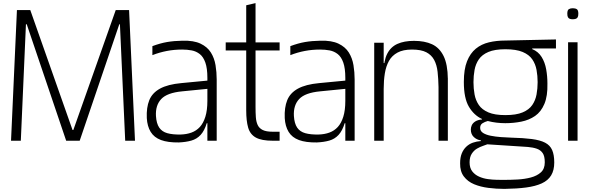

<svg xmlns="http://www.w3.org/2000/svg" viewBox="-20 -906 3800 1236"><path d="M51 0 89 -841H175L447 -69H452L725 -841H811L849 0H786L752 -750H748L493 0H406L152 -750H147L114 0Z M1315 0V-307Q1315 -313 1315 -328Q1315 -343 1315 -360Q1315 -377 1315 -390.5Q1315 -404 1315 -405Q1315 -466 1302 -503Q1289 -540 1266 -558Q1243 -576 1214 -581.5Q1185 -587 1153 -587Q1102 -587 1054.5 -578Q1007 -569 961 -551V-609Q1012 -628 1056 -635.5Q1100 -643 1155 -644Q1227 -646 1271 -625Q1315 -604 1337.5 -568Q1360 -532 1367.5 -486.5Q1375 -441 1375 -394V0ZM1131 11Q1061 12 1016.5 -4.5Q972 -21 950 -57Q928 -93 925 -146Q922 -214 941 -261Q960 -308 1010 -335.5Q1060 -363 1147 -371L1335 -389V-336L1153 -318Q1056 -309 1018 -268.5Q980 -228 984 -159Q987 -111 1005 -84.5Q1023 -58 1057.5 -48.5Q1092 -39 1142 -40Q1181 -41 1212.5 -52.5Q1244 -64 1266.5 -88.5Q1289 -113 1302 -154.5Q1315 -196 1315 -257L1333 -113H1311Q1296 -64 1271.5 -37.5Q1247 -11 1212 -1Q1177 9 1131 11Z M1737 0Q1664 0 1627 -20.5Q1590 -41 1577.5 -84.5Q1565 -128 1565 -196V-414H1625V-216Q1625 -181 1627 -152Q1629 -123 1638.5 -102Q1648 -81 1670.5 -69.5Q1693 -58 1735 -58H1780V0ZM1433 -581V-633H1780V-581ZM1565 -275V-872L1625 -886V-275Z M2203 0V-307Q2203 -313 2203 -328Q2203 -343 2203 -360Q2203 -377 2203 -390.5Q2203 -404 2203 -405Q2203 -466 2190 -503Q2177 -540 2154 -558Q2131 -576 2102 -581.5Q2073 -587 2041 -587Q1990 -587 1942.5 -578Q1895 -569 1849 -551V-609Q1900 -628 1944 -635.5Q1988 -643 2043 -644Q2115 -646 2159 -625Q2203 -604 2225.5 -568Q2248 -532 2255.5 -486.5Q2263 -441 2263 -394V0ZM2019 11Q1949 12 1904.5 -4.5Q1860 -21 1838 -57Q1816 -93 1813 -146Q1810 -214 1829 -261Q1848 -308 1898 -335.5Q1948 -363 2035 -371L2223 -389V-336L2041 -318Q1944 -309 1906 -268.5Q1868 -228 1872 -159Q1875 -111 1893 -84.5Q1911 -58 1945.5 -48.5Q1980 -39 2030 -40Q2069 -41 2100.5 -52.5Q2132 -64 2154.5 -88.5Q2177 -113 2190 -154.5Q2203 -196 2203 -257L2221 -113H2199Q2184 -64 2159.5 -37.5Q2135 -11 2100 -1Q2065 9 2019 11Z M2450 -334V-442Q2450 -515 2472.5 -559.5Q2495 -604 2538.5 -623.5Q2582 -643 2645 -643Q2714 -643 2761.5 -621Q2809 -599 2835.5 -545.5Q2862 -492 2863 -398L2803 -345Q2802 -399 2797 -443.5Q2792 -488 2775 -520Q2758 -552 2724.5 -569.5Q2691 -587 2632 -587Q2575 -587 2539 -567.5Q2503 -548 2484 -514Q2465 -480 2457.5 -434Q2450 -388 2450 -334ZM2389 0V-631H2450V-442V0ZM2452 -436 2417 -461V-500H2463ZM2803 0V-360L2863 -403V0Z M3227 310Q3175 310 3124 303.5Q3073 297 3032 280Q2991 263 2966 230Q2941 197 2942 145Q2942 108 2952.5 82Q2963 56 2981.5 38.5Q3000 21 3024 12.5Q3048 4 3076 2V-2Q3049 -6 3030 -24Q3011 -42 3011 -72Q3011 -86 3017 -99.5Q3023 -113 3038.5 -123.5Q3054 -134 3083 -137V-140Q3031 -164 2998.5 -219Q2966 -274 2966 -378V-379Q2966 -460 2986.5 -511.5Q3007 -563 3043 -592.5Q3079 -622 3127.5 -633.5Q3176 -645 3233 -645L3559 -652V-594H3406V-590Q3445 -574 3466.5 -539.5Q3488 -505 3496 -460Q3504 -415 3504 -369V-368Q3506 -288 3484.5 -237Q3463 -186 3424.5 -159.5Q3386 -133 3336 -123Q3286 -113 3233 -113Q3204 -113 3175.5 -116.5Q3147 -120 3120 -127Q3101 -122 3086 -112.5Q3071 -103 3071 -83Q3071 -62 3090 -50Q3109 -38 3139.5 -32Q3170 -26 3204 -23.5Q3238 -21 3269 -20Q3350 -18 3403.5 -11Q3457 -4 3489 12.5Q3521 29 3534.5 60Q3548 91 3548 140Q3548 190 3528 223Q3508 256 3467.5 274.5Q3427 293 3367 301Q3307 309 3227 310ZM3223 252Q3266 252 3312 249.5Q3358 247 3397.5 236.5Q3437 226 3462 203.5Q3487 181 3487 139Q3487 99 3473.5 79.5Q3460 60 3436 51.5Q3412 43 3378 40L3117 23Q3108 27 3089.5 33Q3071 39 3051 50.5Q3031 62 3017 83.5Q3003 105 3003 139Q3003 175 3020 197Q3037 219 3064 231Q3091 243 3121 247Q3151 251 3178.5 251.5Q3206 252 3223 252ZM3233 -165Q3303 -165 3344.5 -182.5Q3386 -200 3406.5 -230Q3427 -260 3434 -298Q3441 -336 3441 -377Q3441 -418 3434 -456Q3427 -494 3406.5 -524Q3386 -554 3344.5 -571.5Q3303 -589 3233 -589Q3165 -589 3124 -571.5Q3083 -554 3062.5 -524Q3042 -494 3035 -456Q3028 -418 3028 -377Q3028 -336 3035 -298Q3042 -260 3062.5 -230Q3083 -200 3124 -182.5Q3165 -165 3233 -165Z M3637 0V-634H3698V0ZM3667 -782Q3657 -782 3649 -784.5Q3641 -787 3636.5 -794.5Q3632 -802 3632 -818Q3632 -841 3642 -847Q3652 -853 3667 -853Q3683 -853 3693 -847Q3703 -841 3703 -818Q3703 -802 3698.5 -794.5Q3694 -787 3685.5 -784.5Q3677 -782 3667 -782Z"/></svg>

Font: Matangi
Style: Regular
Weight: 400
Designer: Prashant Pant
Foundry: The Graphic Ant
Version: Version 3.002